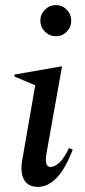

<svg xmlns="http://www.w3.org/2000/svg" viewBox="-20 -722 332 752"><path d="M199 -580Q174 -580 156 -598Q138 -616 138 -641Q138 -666 156 -684Q174 -702 199 -702Q224 -702 241.5 -684Q259 -666 259 -641Q259 -616 241.5 -598Q224 -580 199 -580ZM129 10Q89 10 73.5 -19.5Q58 -49 68 -100L118 -388L37 -422V-430L220 -462H223L162 -121Q153 -68 178 -68Q194 -68 213 -85.5Q232 -103 250 -142L265 -136Q236 -61 202 -25.5Q168 10 129 10Z"/></svg>

Font: Spectral Medium
Style: Italic
Weight: 500
Italic angle: -10°
Designer: Jean-Baptiste Levee
Foundry: Production Type
Version: Version 2.001